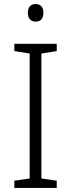

<svg xmlns="http://www.w3.org/2000/svg" viewBox="-20 -931 351 951"><path d="M156 -911C132 -911 118 -895 118 -868C118 -840 132 -824 156 -824C182 -824 195 -840 195 -868C195 -895 182 -911 156 -911ZM261 0V-36L185 -47V-666L261 -678V-714H51V-678L127 -666V-47L51 -36V0Z"/></svg>

Font: Noto Sans Meetei Mayek Light
Style: Regular
Weight: 300
Designer: Monotype Design Team and Neelakash Kshetrimayum
Foundry: Monotype Imaging Inc.
Version: Version 2.002